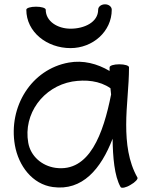

<svg xmlns="http://www.w3.org/2000/svg" viewBox="-20 -845 698 890"><path d="M102 -800C102 -696 198 -622 307 -622C410 -622 498 -699 498 -800C498 -814 484 -825 467 -825C449 -825 435 -814 435 -800C435 -742 371 -712 307 -712C247 -712 192 -746 192 -800C192 -808 172 -814 147 -814C122 -814 102 -808 102 -800ZM617 -22C575 -96 565 -182 565 -267C565 -356 578 -444 578 -533C578 -541 558 -547 533 -547C508 -547 488 -541 488 -533C488 -528 488 -522 488 -516C431 -550 365 -567 299 -555C125 -524 18 -350 49 -172C66 -76 130 9 225 22C362 41 448 -62 502 -202C503 -118 510 -29 539 22C543 29 564 25 585 12C607 0 621 -16 617 -22ZM237 -67C174 -76 122 -121 111 -183C87 -317 180 -443 315 -467C377 -477 442 -471 492 -436C493 -426 494 -417 495 -407C459 -226 395 -45 237 -67Z"/></svg>

Font: Nupuram
Style: Regular
Weight: 400
Designer: Santhosh Thottingal (santhosh.thottingal@gmail.com)
Foundry: SMC
Version: Version 1.000